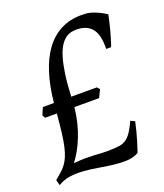

<svg xmlns="http://www.w3.org/2000/svg" viewBox="-139 -683 665 778"><g transform="rotate(-20 193.0 -294.0)"><path d="M255.4 -262.2H148.9Q145.5 -228.5 137.9 -197.8Q130.4 -167 119.6 -139.9Q108.9 -112.8 95.9 -89.8Q83 -66.9 69.3 -49.3Q99.6 -52.2 119.6 -52.2Q139.6 -52.2 156.5 -51.3Q173.3 -50.3 190.7 -49.3Q208 -48.3 232.4 -49.3Q252.9 -49.8 267.6 -52.2Q282.2 -54.7 294.7 -63Q307.1 -71.3 318.4 -87.6Q329.6 -104 342.8 -132.8L360.8 -124Q356.4 -103 351.3 -83.7Q346.2 -64.5 341.3 -48.1Q336.4 -31.7 332.3 -19.5Q328.1 -7.3 325.7 0Q304.2 12.2 277.3 13.7Q250.5 15.1 220.5 11.7Q190.4 8.3 158.9 2.7Q127.4 -2.9 96.7 -5.4Q65.9 -7.8 37.4 -4.2Q8.8 -0.5 -15.1 14.6L-21.5 -9.3Q-6.3 -21.5 5.6 -32.2Q17.6 -43 26.9 -55.4Q36.1 -67.9 43.2 -84.5Q50.3 -101.1 55.7 -125Q61 -148.9 65.2 -182.4Q69.3 -215.8 73.2 -262.2H22.9L15.6 -274.4Q18.1 -281.7 21.7 -290Q25.4 -298.3 29.3 -306.2H76.7Q83.5 -375.5 100.8 -430.7Q118.2 -485.8 146.2 -524.2Q174.3 -562.5 213.4 -582.8Q252.4 -603 302.7 -603Q314.5 -603 325 -602.1Q335.4 -601.1 347.2 -597.4Q358.9 -593.8 373.3 -587.2Q387.7 -580.6 406.7 -568.8Q404.3 -556.2 400.1 -538.1Q396 -520 390.9 -501.2Q385.7 -482.4 380.6 -465.6Q375.5 -448.7 371.6 -439.5H350.6Q352.5 -500 330.3 -527.3Q308.1 -554.7 263.7 -554.7Q252 -554.7 240 -552Q228 -549.3 216.3 -540.8Q204.6 -532.2 193.8 -515.9Q183.1 -499.5 174.6 -471.9Q166 -444.3 159.9 -403.6Q153.8 -362.8 151.4 -306.2H261.7L271.5 -294.9Z"/></g></svg>

Font: Gentium Plus Am
Style: Italic
Weight: 400
Italic angle: -8°
Designer: J. Victor Gaultney, Annie Olsen, Iska Routamaa, Becca Hirsbrunner
Foundry: SIL International
Version: Version 5.000